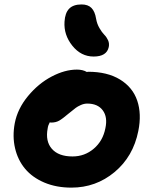

<svg xmlns="http://www.w3.org/2000/svg" viewBox="-20 -837 689 869"><path d="M403.8 -581.1Q346.7 -581.1 307.4 -630.1Q268.1 -679.2 272 -738.8Q274.4 -778.8 293.2 -797.9Q312 -816.9 349.1 -816.9Q378.4 -816.9 394 -801Q409.7 -785.2 415 -752Q418.9 -729 430.2 -709.7Q441.4 -690.4 451.9 -679.9Q462.4 -669.4 469 -655Q475.6 -640.6 472.2 -624Q462.9 -581.1 403.8 -581.1ZM303.2 12.2Q234.9 12.2 180.7 -10.7Q126.5 -33.7 93.5 -73.2Q60.5 -112.8 48.1 -166.3Q35.6 -219.7 46.9 -279.8Q59.6 -345.2 106.7 -402.1Q153.8 -459 213.6 -490.5Q273.4 -522 328.1 -522Q355 -522 373 -511.2Q375 -512.2 378.9 -512.2Q465.8 -512.2 523.2 -477.1Q580.6 -441.9 601.1 -381.6Q621.6 -321.3 606 -244.1Q583 -128.4 498.5 -58.1Q414.1 12.2 303.2 12.2ZM195.8 -255.9Q184.6 -197.8 214.8 -163.3Q245.1 -128.9 308.1 -128.9Q363.3 -128.9 404.5 -164.1Q445.8 -199.2 457 -256.8Q467.8 -307.1 445.1 -337.6Q422.4 -368.2 375 -368.2Q360.4 -368.2 345.7 -361.6Q331.1 -355 323 -348.9Q314.9 -342.8 292 -324.2Q262.7 -299.3 247.6 -290.8Q232.4 -282.2 210.9 -282.2Q207 -282.2 205.1 -283.2Q197.3 -269 195.8 -255.9Z"/></svg>

Font: Shantell Sans Normal
Style: Bold Italic
Weight: 700
Italic angle: -11.31°
Designer: Stephen Nixon, Anya Danilova, Shantell Martin
Foundry: Arrow Type
Version: Version 1.006;[559af2be0]